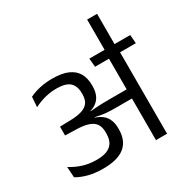

<svg xmlns="http://www.w3.org/2000/svg" viewBox="-187 -1007 1141 1169"><g transform="rotate(-30 383.0 -422.5)"><path d="M766.5 -572.4 761.5 -632.6H474.2L479.6 -572.4ZM577.5 0H655.5V-594.8H577.5ZM27.4 -128.5 32.3 -53.5Q67.2 -32.8 112.4 -21.3Q157.5 -9.8 213.5 -9.8Q315.5 -9.8 365.3 -50Q415 -90.3 415 -171V-178.8Q415 -217.6 400 -246.2Q385.1 -274.7 352.3 -292.7Q319.5 -310.7 265.8 -318L265 -344.4Q315.2 -346.9 346.8 -363.5Q378.3 -380 393 -408.9Q407.7 -437.7 407.7 -477.4V-484.4Q407.7 -533.7 387.9 -568.5Q368.1 -603.3 326 -621.8Q283.9 -640.3 217.5 -640.3Q168.9 -640.3 128.5 -631.1Q88 -621.9 55.9 -606.1L50.8 -535.5Q89 -555 128.4 -565Q167.9 -575.1 209.3 -575.1Q274 -575.1 301.8 -549.4Q329.6 -523.6 329.6 -473.3V-465.7Q329.6 -431.6 315.5 -409.8Q301.4 -388.1 270.1 -377.2Q238.8 -366.4 186.6 -365L112.4 -363.2V-301.3L191.1 -299.1Q241.9 -297.8 274 -286.9Q306.2 -276 321.2 -253.7Q336.1 -231.4 336.1 -196.2V-185.7Q336.1 -147.6 321.6 -123.4Q307.1 -99.2 278.1 -87.7Q249 -76.2 205.9 -76.2Q154.3 -76.2 110.9 -89.9Q67.6 -103.5 27.4 -128.5ZM260.2 -351.1V-311.1L321.8 -298.3L323.8 -307.7Q345.9 -302.6 365.6 -299.3Q385.3 -295.9 408.1 -294.3Q430.8 -292.7 461.3 -292.7H606.2V-356.9H459.8Q429.1 -356.9 406.7 -356.3Q384.2 -355.7 364.1 -354.4Q344.1 -353.2 320.9 -351L320.1 -358ZM581.5 -845.3V-622H651.4V-845.3Z"/></g></svg>

Font: Anek Devanagari Medium
Style: Regular
Weight: 500
Designer: Kailash Malviya (Devanagari) & Yesha Goshar (Latin)
Foundry: Ek Type
Version: Version 1.003